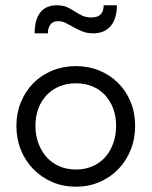

<svg xmlns="http://www.w3.org/2000/svg" viewBox="-20 -698 573 726"><path d="M267 8Q315 8 356 -9.5Q397 -27 427 -58Q457 -89 474 -131Q491 -173 491 -222Q491 -271 474 -312.5Q457 -354 427 -384Q397 -414 356 -431Q315 -448 267 -448Q219 -448 177.5 -431Q136 -414 106 -383.5Q76 -353 59 -311.5Q42 -270 42 -222Q42 -173 59 -131Q76 -89 106.5 -58Q137 -27 178 -9.5Q219 8 267 8ZM267 -57Q233 -57 205 -69Q177 -81 157 -103Q137 -125 125.5 -155.5Q114 -186 114 -222Q114 -258 125 -287.5Q136 -317 156.5 -338.5Q177 -360 205 -371.5Q233 -383 267 -383Q301 -383 329 -371.5Q357 -360 377 -338.5Q397 -317 408 -287.5Q419 -258 419 -222Q419 -186 408 -155.5Q397 -125 377 -103Q357 -81 329 -69Q301 -57 267 -57ZM333 -572Q354 -572 370.5 -579Q387 -586 398.5 -599.5Q410 -613 416 -633Q422 -653 422 -678H372Q372 -655 360.5 -643.5Q349 -632 326 -632Q305 -632 290.5 -639Q276 -646 262.5 -655Q249 -664 233.5 -671Q218 -678 195 -678Q176 -678 160.5 -672Q145 -666 134 -653Q123 -640 117 -620Q111 -600 111 -572H161Q161 -592 170.5 -605Q180 -618 200 -618Q215 -618 229 -611Q243 -604 258.5 -595Q274 -586 292 -579Q310 -572 333 -572Z"/></svg>

Font: Tilda Sans VF
Style: Regular
Weight: 400
Designer: ParaType Ltd
Foundry: ParaType Ltd
Version: Version 1.010